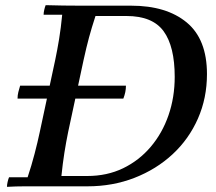

<svg xmlns="http://www.w3.org/2000/svg" viewBox="-20 -722 838 744"><path d="M458 -340H48Q48 -353 51 -365Q54 -377 58 -390H468Q468 -377 465.5 -365Q463 -353 458 -340ZM293 -700H488Q625 -700 703.5 -635Q782 -570 782 -435Q782 -342 747 -262.5Q712 -183 649 -124.5Q586 -66 501.5 -33Q417 0 319 0H144Q110 0 76 0Q42 0 7 2Q7 -6 9.5 -17Q12 -28 15 -35H87Q102 -80 114 -126Q126 -172 134 -210L194 -490Q202 -528 209 -570.5Q216 -613 221 -665H149Q149 -673 151.5 -684Q154 -695 157 -702Q191 -701 225 -700.5Q259 -700 293 -700ZM218 -40H318Q395 -40 457 -70Q519 -100 564 -153Q609 -206 633 -275.5Q657 -345 657 -424Q657 -542 614 -601Q571 -660 470 -660H350Q335 -614 325 -577Q315 -540 304 -490L244 -210Q236 -171 229.5 -130Q223 -89 218 -40Z"/></svg>

Font: Poltawski Nowy
Style: Italic
Weight: 400
Italic angle: -12°
Designer: Adam Pótawski, Mateusz Machalski, Borys Kosmynka, Ania Wieluska
Foundry: Capitalics.wtf
Version: Version 1.001;gftools[0.9.25]